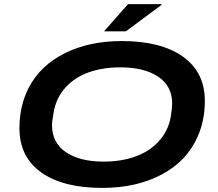

<svg xmlns="http://www.w3.org/2000/svg" viewBox="-20 -898 1058 930"><path d="M483.9 -746.1 600.1 -877.9H761.2L763.2 -875L589.8 -746.1ZM475.1 12.2Q284.7 12.2 179.4 -63Q74.2 -138.2 74.2 -276.9Q74.2 -385.7 119.1 -473.1Q175.8 -581.5 294.2 -640.4Q412.6 -699.2 569.8 -699.2Q760.3 -699.2 866.2 -623.5Q972.2 -547.9 972.2 -409.2Q972.2 -315.4 938 -237.8Q886.2 -118.2 763.7 -53Q641.1 12.2 475.1 12.2ZM481.9 -115.2Q565.9 -115.2 634 -139.2Q702.1 -163.1 748.5 -212.9Q794.9 -262.7 807.1 -333Q814 -376.5 814 -396Q814 -481.4 746.1 -526.6Q678.2 -571.8 563 -571.8Q479 -571.8 411.6 -548.3Q344.2 -524.9 298.6 -475.6Q252.9 -426.3 240.2 -356Q231.9 -309.6 231.9 -292Q231.9 -206.1 299.6 -160.6Q367.2 -115.2 481.9 -115.2Z"/></svg>

Font: Archivo Expanded SemiBold
Style: Italic
Weight: 600
Width: 7
Italic angle: -10°
Designer: Hector Gatti
Foundry: Omnibus-Type
Version: Version 2.001